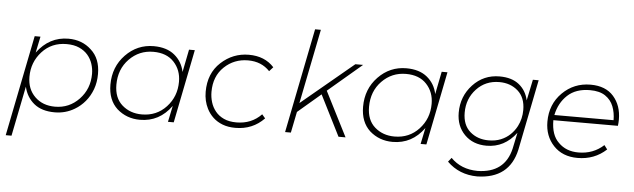

<svg xmlns="http://www.w3.org/2000/svg" viewBox="-54 -952 4478 1357"><g transform="rotate(5 2185.0 -274.0)"><path d="M60 194H19L162 -521H203L179 -406Q266 -524 402 -524Q499 -524 564 -463Q631 -403 631 -294Q631 -234 612.8 -184.8Q594.5 -135.5 563 -97.8Q531.5 -60 490 -35.5Q426 3 349 3Q257 3 202.5 -41.5Q148 -86 131 -160ZM348 -37Q449 -37 519 -110.5Q589 -184 589 -291Q589 -326.5 577.8 -361.2Q566.5 -396 542.8 -423.8Q519 -451.5 481.8 -468.2Q444.5 -485 392 -485Q286 -485 218 -410.5Q150 -336 150 -232Q150 -145 205 -91Q260 -37 348 -37Z M954 3Q859 3 791 -57Q725 -118 725 -227Q725 -353 807.5 -438.5Q890 -524 1007 -524Q1099 -524 1154.5 -478.5Q1210 -433 1225 -360L1257 -521H1298L1194 0H1153L1177 -115Q1092 3 954 3ZM964 -36Q1069 -36 1137.5 -110Q1206 -184 1206 -289Q1206 -372 1154 -428Q1102 -484 1008 -484Q907 -484 837 -412Q767 -340 767 -230Q767 -136 824 -86Q881 -36 964 -36Z M1631 1Q1579.5 1 1540.2 -14Q1501 -29 1472.8 -55.2Q1444.5 -81.5 1427 -116.5Q1400 -170 1400 -235Q1400 -366 1484.5 -444Q1569 -522 1682 -522Q1795 -522 1861 -449L1834 -419Q1775 -482 1680 -482Q1581 -482 1511 -415.5Q1441 -349 1441 -238Q1441 -200.5 1451.8 -165Q1462.5 -129.5 1485.8 -100.8Q1509 -72 1546 -55Q1583 -38 1635 -38Q1742 -38 1812 -111L1835 -84Q1753 1 1631 1Z M2413 0H2363L2218 -288L2055 -149L2025 0H1984L2132 -742H2173L2067 -213L2437 -521H2492L2252 -317Z M2746.5 3Q2651.5 3 2583.5 -57Q2517.5 -118 2517.5 -227Q2517.5 -353 2600 -438.5Q2682.5 -524 2799.5 -524Q2891.5 -524 2947 -478.5Q3002.5 -433 3017.5 -360L3049.5 -521H3090.5L2986.5 0H2945.5L2969.5 -115Q2884.5 3 2746.5 3ZM2756.5 -36Q2861.5 -36 2930 -110Q2998.5 -184 2998.5 -289Q2998.5 -372 2946.5 -428Q2894.5 -484 2800.5 -484Q2699.5 -484 2629.5 -412Q2559.5 -340 2559.5 -230Q2559.5 -136 2616.5 -86Q2673.5 -36 2756.5 -36Z M3363.5 194Q3235.5 193 3149.5 108L3172.5 79Q3245.5 154 3362.5 155Q3555.5 152 3596.5 -24L3620.5 -138Q3537.5 -28 3410.5 -28Q3313.5 -28 3254 -88.5Q3194.5 -149 3194.5 -244Q3194.5 -360 3271 -442Q3347.5 -524 3460.5 -524Q3547.5 -524 3599 -482.5Q3650.5 -441 3665.5 -372L3696.5 -521H3737.5L3637.5 -20Q3591.5 189 3363.5 194ZM3421.5 -67Q3470 -67 3508 -82.5Q3546 -98 3574 -124.8Q3602 -151.5 3620 -186Q3647.5 -239.5 3647.5 -302Q3647.5 -390 3594.5 -437Q3541.5 -484 3462.5 -484Q3364.5 -484 3300.5 -415.5Q3236.5 -347 3236.5 -248Q3236.5 -160 3289.5 -113.5Q3342.5 -67 3421.5 -67Z M4058.5 2Q3951.5 2 3888 -65.5Q3824.5 -133 3824.5 -235Q3824.5 -359 3906.5 -440.5Q3988.5 -522 4106.5 -522Q4213.5 -522 4270 -457.5Q4326.5 -393 4326.5 -294Q4326.5 -272 4323.5 -249H3865.5Q3865.5 -143 3919.5 -92Q3973.5 -37 4061.5 -37Q4166.5 -37 4240.5 -105L4262.5 -76Q4178.5 2 4058.5 2ZM4289.5 -286Q4289.5 -339 4272 -383.8Q4254.5 -428.5 4214 -455.8Q4173.5 -483 4105.5 -483Q4005.5 -483 3946.5 -428Q3887.5 -373 3869.5 -286Z"/></g></svg>

Font: Argentum Sans ExtraLight
Style: Italic
Weight: 200
Italic angle: -11°
Designer: Julieta Ulanovsky (font), Cristiano Sobral (main changes and remaster)
Foundry: Julieta Ulanovsky (font), Cristiano Sobral (main changes and remaster)
Version: Version 2.007;June 15, 2022;FontCreator 14.0.0.2814 64-bit; 